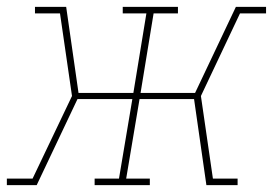

<svg xmlns="http://www.w3.org/2000/svg" viewBox="-36 -540 806 560"><path d="M-16 0V-19H59L174 -260L139 -501H66V-520H157L193 -269H353L391 -501H322V-520H483V-501H412L374 -269H533L652 -520H740V-501H664L550 -260L585 -19H657V0H566L530 -251H371L332 -19H401V0H240V-19H311L350 -251H190L71 0Z"/></svg>

Font: Iosevka Etoile Thin Oblique
Style: Regular
Weight: 100
Italic angle: -9°
Designer: Belleve Invis
Foundry: Belleve Invis
Version: Version 15.5.2; ttfautohint (v1.8.4)